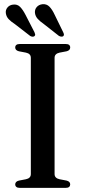

<svg xmlns="http://www.w3.org/2000/svg" viewBox="-20 -914 416 934"><path d="M245.5 -67.5Q245.5 -57 251.8 -50.8Q258 -44.5 270 -42L304 -35.5Q321.5 -31 321.5 -17Q321.5 -9.5 316.2 -4.8Q311 0 299 0H77Q65 0 59.5 -4.8Q54 -9.5 54 -17Q54 -31 72 -35.5L106 -42Q118 -44.5 124 -50.8Q130 -57 130 -67.5V-632.5Q130 -643 124 -649.2Q118 -655.5 106 -658L72 -664.5Q54 -669 54 -683Q54 -691 59.5 -695.5Q65 -700 77 -700H299Q311 -700 316.2 -695.5Q321.5 -691 321.5 -683Q321.5 -669 304 -664.5L270 -658Q258 -655.5 251.8 -649.2Q245.5 -643 245.5 -632.5ZM104 -842 147.5 -757.5Q150 -752 151 -747.2Q152 -742.5 148 -738.5Q143.5 -735 138 -735.5Q132.5 -736 127 -739L52 -797Q34 -808.5 22.5 -820.5Q11 -832.5 8.5 -849Q6 -865 16 -877.2Q26 -889.5 43 -891.5Q64 -894.5 77.8 -880.5Q91.5 -866.5 104 -842ZM246 -842 287.5 -757Q290.5 -751 291 -746.2Q291.5 -741.5 287.5 -738Q283.5 -735 277.8 -735.8Q272 -736.5 266.5 -739.5L192 -798Q174.5 -810 163.2 -822.5Q152 -835 150 -851.5Q148.5 -868 158.8 -879.8Q169 -891.5 186.5 -893.5Q207 -895.5 220.8 -881.2Q234.5 -867 246 -842Z"/></svg>

Font: Fraunces 28pt
Style: Regular
Weight: 400
Version: Version 1.000;[b76b70a41]